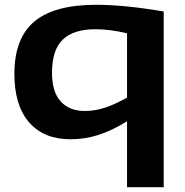

<svg xmlns="http://www.w3.org/2000/svg" viewBox="-20 -571 772 801"><path d="M663 -523V210H510V-65Q447 -26 390.5 -8Q334 10 274 10Q163 10 101.5 -60.5Q40 -131 40 -263Q40 -411 123 -481Q206 -551 381 -551Q500 -551 663 -523ZM510 -432Q473 -441 440 -445Q407 -449 378 -449Q287 -449 242 -406Q197 -363 197 -267Q197 -188 233 -148Q269 -108 334 -108Q375 -108 417 -121.5Q459 -135 510 -164Z"/></svg>

Font: Georama Extended SemiBold
Style: Regular
Weight: 600
Width: 7
Designer: Jean-Baptiste Levee
Foundry: Production Type
Version: Version 1.000